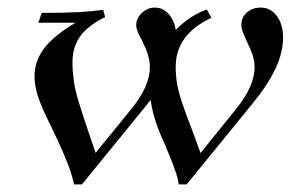

<svg xmlns="http://www.w3.org/2000/svg" viewBox="-20 -475 766 506"><path d="M175 11Q171 -9 164.5 -27.5Q158 -46 146.5 -73Q135 -100 114 -143Q90 -191 80.5 -219.5Q71 -248 71 -274Q71 -318 101.5 -354Q132 -390 200 -427L212 -415H81L90 -441Q151 -441 186.5 -443Q222 -445 252 -449L257 -430Q212 -408 191.5 -379.5Q171 -351 171 -310Q171 -288 174.5 -262.5Q178 -237 188 -204.5Q198 -172 214 -125L238 -54L205 -39L328 -190Q352 -220 363.5 -247Q375 -274 375 -298Q375 -313 370.5 -328.5Q366 -344 354 -369Q346 -383 342.5 -392Q339 -401 339 -409Q339 -427 354 -441Q369 -455 388 -455Q413 -455 429 -432.5Q445 -410 445 -373Q445 -294 367 -199L196 11ZM451 11Q449 -4 444.5 -17.5Q440 -31 433.5 -48Q427 -65 416 -91Q394 -138 384.5 -174Q375 -210 374 -246L412 -349Q423 -379 455.5 -408Q488 -437 525 -450L537 -428Q443 -384 443 -299Q443 -277 446.5 -255.5Q450 -234 460 -204Q470 -174 489 -125L515 -54L482 -39L604 -190Q651 -249 651 -298Q651 -314 645.5 -330.5Q640 -347 629 -369Q621 -387 618.5 -394.5Q616 -402 616 -409Q616 -429 630.5 -442Q645 -455 667 -455Q693 -455 709.5 -433Q726 -411 726 -376Q726 -337 706 -294Q686 -251 643 -199L472 11Z"/></svg>

Font: Baskervville Medium
Style: Italic
Weight: 500
Italic angle: -18°
Version: Version 1.100